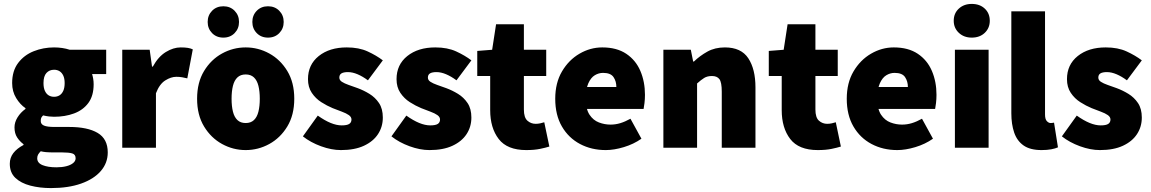

<svg xmlns="http://www.w3.org/2000/svg" viewBox="-20 -754 5874 980"><path d="M240 206Q183 206 135 193.5Q87 181 58.5 154Q30 127 30 82Q30 51 48 27.5Q66 4 100 -14V-18Q81 -32 67.5 -52.5Q54 -73 54 -104Q54 -130 69.5 -155Q85 -180 110 -198V-202Q83 -220 62.5 -253.5Q42 -287 42 -330Q42 -392 72.5 -432.5Q103 -473 152 -492.5Q201 -512 256 -512Q277 -512 297.5 -509Q318 -506 336 -500H522V-376H450Q453 -367 455.5 -353Q458 -339 458 -324Q458 -265 431 -228.5Q404 -192 358 -175Q312 -158 256 -158Q244 -158 230.5 -159.5Q217 -161 200 -165Q193 -158 190.5 -152.5Q188 -147 188 -136Q188 -120 204.5 -113Q221 -106 258 -106H333Q427 -106 478.5 -75.5Q530 -45 530 24Q530 78 494.5 119Q459 160 394 183Q329 206 240 206ZM268 100Q296 100 318 94.5Q340 89 353 78.5Q366 68 366 54Q366 34 348.5 29Q331 24 299 24H260Q230 24 214.5 22.5Q199 21 188 18Q179 27 174.5 35Q170 43 170 54Q170 78 197.5 89Q225 100 268 100ZM256 -260Q272 -260 284 -267.5Q296 -275 303 -290.5Q310 -306 310 -330Q310 -353 303 -368Q296 -383 284 -390.5Q272 -398 256 -398Q232 -398 217 -381.5Q202 -365 202 -330Q202 -306 209 -290.5Q216 -275 228 -267.5Q240 -260 256 -260Z M604 0V-500H744L756 -414H760Q788 -465 826.5 -488.5Q865 -512 902 -512Q925 -512 939.5 -509.5Q954 -507 964 -502L936 -354Q923 -357 910 -359.5Q897 -362 880 -362Q853 -362 823.5 -343.5Q794 -325 776 -278V0Z M1234 12Q1170 12 1113.5 -19Q1057 -50 1021.5 -108.5Q986 -167 986 -250Q986 -333 1021.5 -391.5Q1057 -450 1113.5 -481Q1170 -512 1234 -512Q1298 -512 1354.5 -481Q1411 -450 1446.5 -391.5Q1482 -333 1482 -250Q1482 -167 1446.5 -108.5Q1411 -50 1354.5 -19Q1298 12 1234 12ZM1234 -126Q1260 -126 1276 -141Q1292 -156 1299 -184Q1306 -212 1306 -250Q1306 -288 1299 -316Q1292 -344 1276 -359Q1260 -374 1234 -374Q1208 -374 1192 -359Q1176 -344 1169 -316Q1162 -288 1162 -250Q1162 -212 1169 -184Q1176 -156 1192 -141Q1208 -126 1234 -126ZM1348 -562Q1313 -562 1290.5 -585Q1268 -608 1268 -642Q1268 -676 1290.5 -699Q1313 -722 1348 -722Q1383 -722 1405.5 -699Q1428 -676 1428 -642Q1428 -608 1405.5 -585Q1383 -562 1348 -562ZM1120 -562Q1085 -562 1062.5 -585Q1040 -608 1040 -642Q1040 -676 1062.5 -699Q1085 -722 1120 -722Q1155 -722 1177.5 -699Q1200 -676 1200 -642Q1200 -608 1177.5 -585Q1155 -562 1120 -562Z M1720 12Q1672 12 1618.5 -7.5Q1565 -27 1526 -58L1602 -164Q1637 -139 1667.5 -126.5Q1698 -114 1724 -114Q1751 -114 1762.5 -121.5Q1774 -129 1774 -144Q1774 -157 1760.5 -166.5Q1747 -176 1725 -184Q1703 -192 1678 -202Q1649 -214 1620 -232.5Q1591 -251 1571.5 -280Q1552 -309 1552 -350Q1552 -424 1607 -468Q1662 -512 1750 -512Q1812 -512 1856.5 -491.5Q1901 -471 1934 -446L1858 -344Q1831 -364 1805 -375Q1779 -386 1756 -386Q1734 -386 1723 -379.5Q1712 -373 1712 -358Q1712 -345 1725 -336.5Q1738 -328 1759.5 -320.5Q1781 -313 1806 -304Q1836 -293 1865.5 -275Q1895 -257 1914.5 -228Q1934 -199 1934 -154Q1934 -107 1909.5 -69.5Q1885 -32 1837.5 -10Q1790 12 1720 12Z M2172 12Q2124 12 2070.5 -7.5Q2017 -27 1978 -58L2054 -164Q2089 -139 2119.5 -126.5Q2150 -114 2176 -114Q2203 -114 2214.5 -121.5Q2226 -129 2226 -144Q2226 -157 2212.5 -166.5Q2199 -176 2177 -184Q2155 -192 2130 -202Q2101 -214 2072 -232.5Q2043 -251 2023.5 -280Q2004 -309 2004 -350Q2004 -424 2059 -468Q2114 -512 2202 -512Q2264 -512 2308.5 -491.5Q2353 -471 2386 -446L2310 -344Q2283 -364 2257 -375Q2231 -386 2208 -386Q2186 -386 2175 -379.5Q2164 -373 2164 -358Q2164 -345 2177 -336.5Q2190 -328 2211.5 -320.5Q2233 -313 2258 -304Q2288 -293 2317.5 -275Q2347 -257 2366.5 -228Q2386 -199 2386 -154Q2386 -107 2361.5 -69.5Q2337 -32 2289.5 -10Q2242 12 2172 12Z M2666 12Q2569 12 2525.5 -44.5Q2482 -101 2482 -192V-366H2416V-494L2492 -500L2512 -630H2654V-500H2768V-366H2654V-195Q2654 -154 2672 -138Q2690 -122 2714 -122Q2726 -122 2737.5 -124.5Q2749 -127 2758 -130L2784 -6Q2765 0 2736 6Q2707 12 2666 12Z M3072 12Q2999 12 2940.5 -19Q2882 -50 2848 -108.5Q2814 -167 2814 -250Q2814 -331 2848.5 -389.5Q2883 -448 2938 -480Q2993 -512 3054 -512Q3128 -512 3176.5 -479.5Q3225 -447 3248.5 -392Q3272 -337 3272 -270Q3272 -248 3269.5 -227.5Q3267 -207 3265 -198H2950L2948 -310H3126Q3126 -339 3111.5 -360.5Q3097 -382 3058 -382Q3036 -382 3016 -370Q2996 -358 2983 -329Q2970 -300 2970 -250Q2970 -197 2989 -168.5Q3008 -140 3037 -129Q3066 -118 3096 -118Q3122 -118 3146.5 -125.5Q3171 -133 3198 -148L3254 -46Q3214 -18 3164 -3Q3114 12 3072 12Z M3366 0V-500H3506L3518 -440H3522Q3552 -469 3590.5 -490.5Q3629 -512 3680 -512Q3763 -512 3799.5 -456.5Q3836 -401 3836 -308V0H3664V-286Q3664 -334 3652 -350Q3640 -366 3614 -366Q3590 -366 3574 -356Q3558 -346 3538 -328V0Z M4154 12Q4057 12 4013.5 -44.5Q3970 -101 3970 -192V-366H3904V-494L3980 -500L4000 -630H4142V-500H4256V-366H4142V-195Q4142 -154 4160 -138Q4178 -122 4202 -122Q4214 -122 4225.5 -124.5Q4237 -127 4246 -130L4272 -6Q4253 0 4224 6Q4195 12 4154 12Z M4560 12Q4487 12 4428.5 -19Q4370 -50 4336 -108.5Q4302 -167 4302 -250Q4302 -331 4336.5 -389.5Q4371 -448 4426 -480Q4481 -512 4542 -512Q4616 -512 4664.5 -479.5Q4713 -447 4736.5 -392Q4760 -337 4760 -270Q4760 -248 4757.5 -227.5Q4755 -207 4753 -198H4438L4436 -310H4614Q4614 -339 4599.5 -360.5Q4585 -382 4546 -382Q4524 -382 4504 -370Q4484 -358 4471 -329Q4458 -300 4458 -250Q4458 -197 4477 -168.5Q4496 -140 4525 -129Q4554 -118 4584 -118Q4610 -118 4634.5 -125.5Q4659 -133 4686 -148L4742 -46Q4702 -18 4652 -3Q4602 12 4560 12Z M4854 0V-500H5026V0ZM4940 -562Q4900 -562 4874 -586.5Q4848 -611 4848 -648Q4848 -686 4874 -710Q4900 -734 4940 -734Q4981 -734 5006.5 -710Q5032 -686 5032 -648Q5032 -611 5006.5 -586.5Q4981 -562 4940 -562Z M5296 12Q5238 12 5204.5 -11.5Q5171 -35 5156.5 -77.5Q5142 -120 5142 -176V-696H5314V-170Q5314 -145 5323.5 -135.5Q5333 -126 5342 -126Q5347 -126 5350.5 -126.5Q5354 -127 5360 -128L5380 -2Q5367 4 5346 8Q5325 12 5296 12Z M5594 12Q5546 12 5492.5 -7.5Q5439 -27 5400 -58L5476 -164Q5511 -139 5541.5 -126.5Q5572 -114 5598 -114Q5625 -114 5636.5 -121.5Q5648 -129 5648 -144Q5648 -157 5634.5 -166.5Q5621 -176 5599 -184Q5577 -192 5552 -202Q5523 -214 5494 -232.5Q5465 -251 5445.5 -280Q5426 -309 5426 -350Q5426 -424 5481 -468Q5536 -512 5624 -512Q5686 -512 5730.5 -491.5Q5775 -471 5808 -446L5732 -344Q5705 -364 5679 -375Q5653 -386 5630 -386Q5608 -386 5597 -379.5Q5586 -373 5586 -358Q5586 -345 5599 -336.5Q5612 -328 5633.5 -320.5Q5655 -313 5680 -304Q5710 -293 5739.5 -275Q5769 -257 5788.5 -228Q5808 -199 5808 -154Q5808 -107 5783.5 -69.5Q5759 -32 5711.5 -10Q5664 12 5594 12Z"/></svg>

Font: Assistant ExtraLight ExtraBold
Style: Regular
Weight: 800
Version: Version 3.000